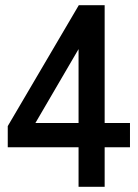

<svg xmlns="http://www.w3.org/2000/svg" viewBox="-20 -723 534 743"><path d="M284 0V-153H10V-235L285 -703H385V-247H483V-153H385V0ZM117 -247H284V-533Z"/></svg>

Font: Zen Kaku Gothic New
Style: Bold
Weight: 700
Designer: Yoshimichi Ohira
Foundry: Positype
Version: Version 1.002